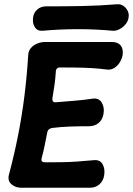

<svg xmlns="http://www.w3.org/2000/svg" viewBox="-20 -875 627 905"><path d="M558 -616Q555 -598 544.5 -581Q534 -564 518.5 -554.5Q503 -545 485 -547Q448 -552 412.5 -554Q377 -556 340 -556.5Q303 -557 263 -557Q253 -557 248 -551.5Q243 -546 243 -535Q241 -504 236.5 -472Q232 -440 227 -412Q226 -401 230.5 -396.5Q235 -392 244 -393Q288 -397 329 -400Q370 -403 417 -410Q446 -414 459.5 -391.5Q473 -369 468 -339Q464 -312 445.5 -296Q427 -280 400 -280Q352 -280 309.5 -278.5Q267 -277 227 -272Q218 -271 211.5 -266Q205 -261 203 -252Q197 -222 191 -191.5Q185 -161 176 -128Q174 -118 178.5 -114Q183 -110 193 -110Q235 -110 271 -110.5Q307 -111 343.5 -113.5Q380 -116 422 -120Q451 -123 463.5 -101Q476 -79 471 -49Q467 -22 448.5 -6Q430 10 403 10H81Q53 10 34 -6.5Q15 -23 22 -51Q48 -149 66 -241Q84 -333 95.5 -425.5Q107 -518 113 -616Q114 -635 125.5 -648.5Q137 -662 155 -669.5Q173 -677 191 -677H508Q536 -677 549 -660.5Q562 -644 558 -616ZM586 -792Q584 -776 572.5 -761.5Q561 -747 544.5 -738Q528 -729 512 -730Q348 -745 180 -730Q156 -728 144 -747.5Q132 -767 136 -792V-793Q139 -816 156 -830.5Q173 -845 197 -845Q281 -845 364.5 -846.5Q448 -848 533 -855Q549 -856 562 -847Q575 -838 582 -823.5Q589 -809 586 -793Z"/></svg>

Font: Winky Sans SemiBold
Style: Italic
Weight: 600
Italic angle: -8.97852°
Designer: Simon Atzbach
Foundry: typofactur
Version: Version 1.205